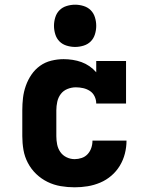

<svg xmlns="http://www.w3.org/2000/svg" viewBox="-20 -790 640 818"><path d="M298 8Q268 8 238.5 3Q209 -2 182.5 -15Q156 -28 134.5 -48.5Q113 -69 99 -95.5Q85 -122 80 -151Q75 -180 75 -210V-320Q75 -347 78 -373Q81 -399 90 -424.5Q99 -450 114 -472Q129 -494 150.5 -509.5Q172 -525 198.5 -531.5Q225 -538 251 -538Q270 -538 289.5 -535Q309 -532 327 -525.5Q345 -519 361 -508Q377 -497 390 -482V-530H517V-349H390Q390 -365 383 -379.5Q376 -394 363 -402.5Q350 -411 334.5 -414.5Q319 -418 303 -418Q285 -418 267.5 -411Q250 -404 239 -389.5Q228 -375 224 -356.5Q220 -338 220 -320V-210Q220 -192 223.5 -174.5Q227 -157 237 -142.5Q247 -128 263.5 -120Q280 -112 298 -112Q313 -112 328 -117Q343 -122 353.5 -133.5Q364 -145 369 -160Q374 -175 374 -191Q374 -191 374 -191Q374 -191 374 -191Q374 -191 374 -191Q374 -191 374 -191H519Q519 -191 519 -191Q519 -191 519 -191Q519 -163 512 -135.5Q505 -108 490.5 -84Q476 -60 454.5 -41.5Q433 -23 407 -12Q381 -1 353.5 3.5Q326 8 298 8ZM300 -590Q282 -590 264 -595.5Q246 -601 233.5 -613.5Q221 -626 215.5 -644Q210 -662 210 -680Q210 -698 215.5 -716Q221 -734 233.5 -746.5Q246 -759 264 -764.5Q282 -770 300 -770Q318 -770 336 -764.5Q354 -759 366.5 -746.5Q379 -734 384.5 -716Q390 -698 390 -680Q390 -662 384.5 -644Q379 -626 366.5 -613.5Q354 -601 336 -595.5Q318 -590 300 -590Z"/></svg>

Font: Iosevka Curly Slab HvEx
Style: Regular
Weight: 900
Width: 7
Monospace: yes
Designer: Belleve Invis
Foundry: Belleve Invis
Version: Version 11.1.0; ttfautohint (v1.8.3)